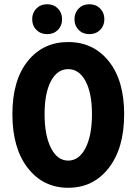

<svg xmlns="http://www.w3.org/2000/svg" viewBox="-20 -868 640 900"><path d="M251.5 -727.8Q231.9 -708 201.2 -708Q170.4 -708 150.6 -727.8Q130.9 -747.6 130.9 -777.8Q130.9 -808.1 150.6 -828.1Q170.4 -848.1 201.2 -848.1Q231.9 -848.1 251.5 -828.1Q271 -808.1 271 -777.8Q271 -747.6 251.5 -727.8ZM449.5 -727.8Q429.7 -708 398.9 -708Q368.2 -708 348.6 -727.8Q329.1 -747.6 329.1 -777.8Q329.1 -808.1 348.6 -828.1Q368.2 -848.1 398.9 -848.1Q429.7 -848.1 449.5 -828.1Q469.2 -808.1 469.2 -777.8Q469.2 -747.6 449.5 -727.8ZM38.1 -333Q38.1 -491.7 109.9 -581.3Q181.6 -670.9 299.8 -670.9Q418 -670.9 490 -580.8Q562 -490.7 562 -333Q562 -173.3 489.7 -80.6Q417.5 12.2 299.8 12.2Q182.1 12.2 110.1 -80.6Q38.1 -173.3 38.1 -333ZM411.1 -333Q411.1 -431.2 381.1 -487.5Q351.1 -543.9 299.8 -543.9Q248.5 -543.9 218.8 -487.8Q189 -431.6 189 -333Q189 -232.9 219 -174.1Q249 -115.2 299.8 -115.2Q350.6 -115.2 380.9 -174.1Q411.1 -232.9 411.1 -333Z"/></svg>

Font: Office Code Pro D Bold
Style: Regular
Weight: 700
Designer: Nathan Rutzky & Paul D. Hunt
Foundry: Adobe Systems Incorporated
Version: Version 1.004;PS 001.004;hotconv 1.0.70;makeotf.lib2.5.58329